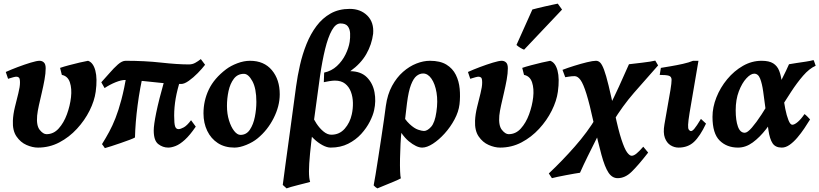

<svg xmlns="http://www.w3.org/2000/svg" viewBox="-20 -791 4502 1055"><path d="M505.9 -287.1Q499 -236.8 472.2 -183.1Q445.3 -129.4 402.8 -83.3Q360.4 -37.1 305.9 -8.5Q251.5 20 188.5 20Q158.7 20 125.7 5.6Q92.8 -8.8 70.6 -41.3Q48.3 -73.7 50.8 -127.9Q52.2 -163.1 62 -202.9Q71.8 -242.7 80.8 -278.6Q89.8 -314.5 89.8 -336.9Q89.8 -359.4 84.2 -364.5Q78.6 -369.6 69.8 -369.6Q64.5 -369.6 53.5 -366.7Q42.5 -363.8 33.4 -360.8Q24.4 -357.9 24.4 -357.9L11.7 -395.5Q39.6 -408.2 77.1 -422.4Q114.7 -436.5 148.4 -446.8Q182.1 -457 197.3 -457Q211.4 -457 221.2 -447.8Q231 -438.5 231 -416Q231 -388.2 224.6 -353.3Q218.3 -318.4 209.7 -282Q201.2 -245.6 193.8 -212.6Q186.5 -179.7 184.1 -155.8Q179.2 -101.1 198.2 -77.4Q217.3 -53.7 235.4 -53.7Q274.4 -53.7 302.5 -85Q330.6 -116.2 347.7 -162.8Q364.7 -209.5 370.1 -256.3Q375.5 -303.7 364 -338.4Q352.5 -373 319.8 -379.4L310.1 -418Q329.6 -424.8 359.1 -432.6Q388.7 -440.4 417.7 -447.3Q446.8 -454.1 463.9 -457Q492.2 -447.3 503.9 -403.1Q515.6 -358.9 505.9 -287.1Z M1083.5 -466.3 1106.9 -435.1Q1090.8 -414.1 1066.7 -389.4Q1042.5 -364.7 1017.8 -347.2Q993.2 -329.6 975.6 -329.6Q924.3 -329.6 870.6 -335Q816.9 -340.3 765.4 -345.9Q713.9 -351.6 668 -351.6Q646 -351.6 614.7 -338.9Q583.5 -326.2 554.7 -307.1L536.6 -338.9Q557.6 -361.3 581.3 -388.9Q605 -416.5 627.9 -436.8Q650.9 -457 670.4 -457Q775.4 -457 865.5 -447Q955.6 -437 1017.6 -437Q1037.1 -437 1052.5 -445.6Q1067.9 -454.1 1083.5 -466.3ZM1055.7 -95.2Q1023.4 -47.9 995.8 -22.9Q968.3 2 945.3 11Q922.4 20 904.3 20Q874.5 20 849.6 0.7Q824.7 -18.6 824.7 -74.2Q824.7 -104 838.4 -171.6Q852.1 -239.3 884.8 -355L973.6 -360.4Q953.6 -298.3 945.3 -249.8Q937 -201.2 937 -155.8Q937 -111.8 942.1 -96.7Q947.3 -81.5 960.9 -81.5Q972.2 -81.5 989.7 -91.1Q1007.3 -100.6 1029.8 -130.4ZM770 -397.9Q748.5 -307.6 736.1 -212.4Q723.6 -117.2 721.7 -35.6Q714.8 -31.2 692.9 -22.9Q670.9 -14.6 643.3 -5.1Q615.7 4.4 591.6 12.2Q567.4 20 556.2 22.9Q554.7 20 547.6 10.5Q540.5 1 540.5 1Q561.5 -32.7 579.8 -66.4Q598.1 -100.1 614.7 -142.3Q631.3 -184.6 647 -243.4Q662.6 -302.2 677.2 -386.2Q682.6 -388.7 697.3 -390.6Q711.9 -392.6 728.8 -394.3Q745.6 -396 757.8 -397Q770 -397.9 770 -397.9Z M1517.1 -272.9Q1517.1 -208 1483.6 -141.8Q1450.2 -75.7 1395.5 -30.8Q1370.1 -9.8 1333.7 5.1Q1297.4 20 1268.1 20Q1215.3 20 1177.2 -4.6Q1139.2 -29.3 1118.7 -72Q1098.1 -114.7 1098.1 -168Q1098.1 -237.8 1127.4 -299.1Q1156.7 -360.4 1222.2 -410.2Q1248 -429.7 1284.2 -443.4Q1320.3 -457 1354 -457Q1430.7 -457 1473.9 -405.5Q1517.1 -354 1517.1 -272.9ZM1388.7 -231Q1388.7 -305.2 1366.7 -345.2Q1344.7 -385.3 1320.3 -385.3Q1285.6 -385.3 1265.1 -358.4Q1244.6 -331.5 1235.8 -291Q1227.1 -250.5 1227.1 -209Q1227.1 -165.5 1238.3 -129.4Q1249.5 -93.3 1266.6 -71.5Q1283.7 -49.8 1301.3 -49.8Q1334 -49.8 1353 -78.4Q1372.1 -106.9 1380.4 -148.9Q1388.7 -190.9 1388.7 -231Z M2035.6 -185.1Q2029.8 -157.7 2012 -122.6Q1994.1 -87.4 1964.6 -54.9Q1935.1 -22.5 1893.1 -1.2Q1851.1 20 1796.9 20Q1776.9 20 1752 6.6Q1727.1 -6.8 1704.3 -28.6Q1681.6 -50.3 1666.7 -75.2Q1651.9 -100.1 1651.9 -123Q1651.9 -127 1652.1 -130.9Q1652.3 -134.8 1653.8 -138.2L1679.7 -209.5Q1680.7 -191.4 1691.2 -164.8Q1701.7 -138.2 1719 -112.1Q1736.3 -85.9 1757.6 -68.4Q1778.8 -50.8 1800.8 -50.8Q1845.2 -50.8 1874.3 -84Q1903.3 -117.2 1913.1 -163.1Q1919.9 -193.8 1919.2 -226.3Q1918.5 -258.8 1908.2 -286.4Q1897.9 -314 1876.5 -331.1Q1855 -348.1 1820.3 -348.1Q1808.1 -348.1 1790 -345.2Q1772 -342.3 1759.3 -339.4L1761.2 -392.1Q1801.8 -400.9 1831.3 -428.2Q1860.8 -455.6 1878.4 -491.5Q1896 -527.3 1901.4 -561Q1904.8 -584 1903.8 -607.4Q1902.8 -630.9 1891.1 -646.5Q1879.4 -662.1 1850.6 -662.1Q1824.7 -662.1 1803.7 -624.8Q1782.7 -587.4 1766.6 -522Q1750.5 -456.5 1738.3 -372.1Q1716.3 -215.3 1702.9 -112.5Q1689.5 -9.8 1683.6 52.5Q1677.7 114.7 1677.7 149.9Q1677.7 189 1684.1 208.5Q1676.3 210.9 1658 215.6Q1639.6 220.2 1617.9 225.8Q1596.2 231.4 1578.6 236.3Q1561 241.2 1554.7 244.1L1533.7 225.1Q1538.1 189 1548.6 112.8Q1559.1 36.6 1574 -72.5Q1588.9 -181.6 1606.9 -315.9Q1614.7 -373.5 1628.4 -433.8Q1642.1 -494.1 1664.3 -549.3Q1686.5 -604.5 1719 -647.9Q1751.5 -691.4 1796.6 -716.8Q1841.8 -742.2 1901.9 -742.2Q1961.4 -742.2 1998.5 -705.1Q2035.6 -668 2030.3 -605.5Q2022.9 -546.9 1992.9 -494.1Q1962.9 -441.4 1904.8 -399.9Q1963.9 -398.9 1996.3 -366Q2028.8 -333 2037.8 -284.2Q2046.9 -235.4 2035.6 -185.1Z M2504.9 -217.8Q2500 -176.8 2477.5 -134.8Q2455.1 -92.8 2423.3 -57.6Q2391.6 -22.5 2358.6 -1.2Q2325.7 20 2299.8 20Q2268.6 20 2226.1 -14.9Q2183.6 -49.8 2145 -133.3Q2151.4 -138.2 2152.3 -149.2Q2153.3 -160.2 2157.5 -170.4Q2161.6 -180.7 2177.2 -182.6Q2204.6 -133.3 2230.5 -109.4Q2256.3 -85.4 2277.3 -78.4Q2298.3 -71.3 2309.6 -71.3Q2328.1 -71.3 2348.9 -94.2Q2369.6 -117.2 2377.9 -175.8Q2386.7 -234.4 2378.7 -282.2Q2370.6 -330.1 2350.8 -358.6Q2331.1 -387.2 2304.7 -387.2Q2286.1 -387.2 2269 -373.8Q2252 -360.4 2238.3 -325Q2224.6 -289.6 2216.3 -224.1Q2214.4 -208 2211.4 -182.9Q2208.5 -157.7 2206.1 -137.7Q2203.6 -117.7 2203.6 -117.7Q2198.2 -139.2 2194.1 -124.8Q2189.9 -110.4 2187.5 -82Q2183.1 -45.4 2180.9 -2.7Q2178.7 40 2178 80.3Q2177.2 120.6 2178.5 149.9Q2179.7 179.2 2182.6 189Q2170.4 195.8 2144.3 206.8Q2118.2 217.8 2092 228.3Q2065.9 238.8 2053.7 244.1Q2042.5 238.3 2033.2 227.5Q2037.1 208 2043.9 166.7Q2050.8 125.5 2058.8 72.8Q2066.9 20 2075.2 -34.4Q2083.5 -88.9 2090.1 -135.3Q2096.7 -181.6 2100.1 -209Q2108.9 -272.5 2134.3 -319.1Q2159.7 -365.7 2194.6 -396.2Q2229.5 -426.8 2268.1 -441.9Q2306.6 -457 2342.3 -457Q2398.4 -457 2432.9 -436Q2467.3 -415 2484.6 -380.1Q2502 -345.2 2505.9 -303Q2509.8 -260.7 2504.9 -217.8Z M3045.4 -287.1Q3038.6 -236.8 3011.7 -183.1Q2984.9 -129.4 2942.4 -83.3Q2899.9 -37.1 2845.5 -8.5Q2791 20 2728 20Q2698.2 20 2665.3 5.6Q2632.3 -8.8 2610.1 -41.3Q2587.9 -73.7 2590.3 -127.9Q2591.8 -163.1 2601.6 -202.9Q2611.3 -242.7 2620.4 -278.6Q2629.4 -314.5 2629.4 -336.9Q2629.4 -359.4 2623.8 -364.5Q2618.2 -369.6 2609.4 -369.6Q2604 -369.6 2593 -366.7Q2582 -363.8 2573 -360.8Q2564 -357.9 2564 -357.9L2551.3 -395.5Q2579.1 -408.2 2616.7 -422.4Q2654.3 -436.5 2688 -446.8Q2721.7 -457 2736.8 -457Q2751 -457 2760.7 -447.8Q2770.5 -438.5 2770.5 -416Q2770.5 -388.2 2764.2 -353.3Q2757.8 -318.4 2749.3 -282Q2740.7 -245.6 2733.4 -212.6Q2726.1 -179.7 2723.6 -155.8Q2718.8 -101.1 2737.8 -77.4Q2756.8 -53.7 2774.9 -53.7Q2814 -53.7 2842 -85Q2870.1 -116.2 2887.2 -162.8Q2904.3 -209.5 2909.7 -256.3Q2915 -303.7 2903.6 -338.4Q2892.1 -373 2859.4 -379.4L2849.6 -418Q2869.1 -424.8 2898.7 -432.6Q2928.2 -440.4 2957.3 -447.3Q2986.3 -454.1 3003.4 -457Q3031.7 -447.3 3043.5 -403.1Q3055.2 -358.9 3045.4 -287.1ZM3068.4 -738.3 2859.9 -518.1Q2852.1 -520.5 2839.1 -528.3Q2826.2 -536.1 2817.9 -543.9L2905.3 -738.8Q2913.6 -741.2 2932.4 -745.8Q2951.2 -750.5 2973.6 -755.6Q2996.1 -760.7 3015.9 -764.9Q3035.6 -769 3044.9 -771Z M3596.2 -431.6Q3527.3 -354.5 3463.6 -281Q3399.9 -207.5 3348.1 -122.1L3322.8 -195.3Q3354.5 -256.8 3381.3 -315.9Q3408.2 -375 3436 -438Q3444.8 -439 3464.8 -441.4Q3484.9 -443.8 3508.3 -446.5Q3531.7 -449.2 3551.8 -452.4Q3571.8 -455.6 3580.6 -458ZM3541.5 47.4Q3486.8 117.7 3450.7 152.8Q3414.6 188 3374 188Q3343.8 188 3323.5 157.5Q3303.2 127 3284.9 59.8Q3266.6 -7.3 3242.2 -116.2Q3219.7 -219.7 3202.4 -275.1Q3185.1 -330.6 3169.7 -351.6Q3154.3 -372.6 3137.2 -372.6Q3121.6 -372.6 3103.8 -369.6Q3085.9 -366.7 3085.9 -366.7L3070.8 -407.2Q3098.6 -418 3135.3 -429.4Q3171.9 -440.9 3205.1 -449Q3238.3 -457 3254.9 -457Q3267.6 -457 3277.8 -447Q3288.1 -437 3299.1 -407.7Q3310.1 -378.4 3324 -321.3Q3337.9 -264.2 3357.9 -169.9Q3377.9 -75.2 3394.8 -24.2Q3411.6 26.9 3425.5 45.9Q3439.5 64.9 3450.7 64.9Q3462.9 64.9 3478.3 52Q3493.7 39.1 3514.6 15.1ZM3294.4 -102.1Q3279.8 -72.8 3257.1 -27.8Q3234.4 17.1 3210.2 66.2Q3186 115.2 3167 158.2Q3157.7 159.2 3136.2 163.1Q3114.7 167 3089.6 171.6Q3064.5 176.3 3043 180.9Q3021.5 185.5 3012.7 188L2995.6 162.1Q3068.4 93.8 3138.4 14.2Q3208.5 -65.4 3255.9 -145Z M3859.4 -111.8Q3826.7 -42.5 3793.2 -11.2Q3759.8 20 3708.5 20Q3685.1 20 3664.3 7.1Q3643.6 -5.9 3633.3 -33.7Q3623 -61.5 3630.9 -107.4L3664.1 -297.4Q3670.4 -335.4 3670.2 -352.8Q3669.9 -370.1 3655.5 -374.8Q3641.1 -379.4 3605 -379.4L3611.3 -418Q3631.8 -421.4 3665.3 -427Q3698.7 -432.6 3732.7 -440.2Q3766.6 -447.8 3788.1 -457H3817.9L3769 -170.4Q3761.7 -125.5 3761 -105.5Q3760.3 -85.4 3764.2 -79.6Q3768.1 -73.7 3773.4 -71.3Q3781.7 -67.9 3794.7 -82.8Q3807.6 -97.7 3831.5 -137.7Z M4461.9 -429.7Q4426.8 -414.1 4393.1 -375.2Q4359.4 -336.4 4326.4 -285.6Q4293.5 -234.9 4259.5 -181.4Q4225.6 -127.9 4190.2 -82.3Q4154.8 -36.6 4116.2 -8.3Q4077.6 20 4035.2 20Q3973.6 20 3934.3 -18.8Q3895 -57.6 3895 -148.9Q3895 -201.7 3916.5 -255.9Q3938 -310.1 3975.8 -355.7Q4013.7 -401.4 4062.3 -429.2Q4110.8 -457 4165 -457Q4206.1 -457 4228.5 -442.9Q4251 -428.7 4261.2 -402.6Q4271.5 -376.5 4275.6 -341.3Q4279.8 -306.2 4284.2 -264.2Q4287.6 -230 4294.9 -193.1Q4302.2 -156.2 4312.3 -130.9Q4322.3 -105.5 4333.5 -105.5Q4345.7 -105.5 4364 -121.3Q4382.3 -137.2 4400.4 -164.1Q4406.7 -160.6 4417.2 -149.7Q4427.7 -138.7 4431.2 -134.8Q4417.5 -112.3 4399.7 -85.7Q4381.8 -59.1 4361.3 -34.9Q4340.8 -10.7 4319.1 4.6Q4297.4 20 4275.9 20Q4240.7 20 4225.1 -3.7Q4209.5 -27.3 4202.6 -74.5Q4195.8 -121.6 4186.5 -191.9Q4179.7 -243.7 4173.6 -287.8Q4167.5 -332 4156.7 -359.1Q4146 -386.2 4124 -386.2Q4105 -386.2 4081.1 -360.4Q4057.1 -334.5 4039.8 -289.3Q4022.5 -244.1 4022.5 -185.1Q4022.5 -129.4 4034.7 -95.5Q4046.9 -61.5 4072.3 -61.5Q4086.9 -61.5 4111.3 -89.6Q4135.7 -117.7 4164.8 -162.4Q4193.8 -207 4223.1 -258.3Q4252.4 -309.6 4276.9 -357.4Q4301.3 -405.3 4315.4 -438Q4329.6 -440.9 4355.7 -444.6Q4381.8 -448.2 4408.4 -452.4Q4435.1 -456.5 4450.2 -460.9Q4453.1 -456.1 4456.8 -444.6Q4460.4 -433.1 4461.9 -429.7Z"/></svg>

Font: Gentium Book Plus
Style: Bold Italic
Weight: 700
Italic angle: -8°
Designer: Victor Gaultney, Annie Olsen, Iska Routamaa, Becca Hirsbrunner
Foundry: SIL International
Version: Version 6.101